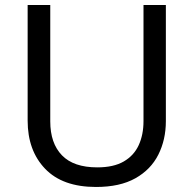

<svg xmlns="http://www.w3.org/2000/svg" viewBox="-20 -734 771 764"><path d="M640 -252Q640 -178 610 -118.5Q580 -59 518.5 -24.5Q457 10 362 10Q229 10 159.5 -62.5Q90 -135 90 -254V-714H180V-251Q180 -164 226.5 -116Q273 -68 367 -68Q432 -68 472.5 -91.5Q513 -115 532 -156.5Q551 -198 551 -252V-714H640Z"/></svg>

Font: Noto Sans Ambassadori
Style: Regular
Weight: 400
Designer: Monotype Design Team
Foundry: Monotype Imaging Inc.
Version: Version 2.013